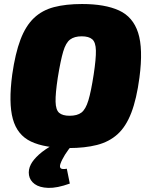

<svg xmlns="http://www.w3.org/2000/svg" viewBox="-20 -724 740 957"><path d="M389 -704Q503 -704 573 -672Q643 -640 668.5 -560.5Q694 -481 675 -337Q661 -231 634.5 -162Q608 -93 566 -55Q524 -17 463.5 -1.5Q403 14 322 14Q203 14 134.5 -18.5Q66 -51 44 -131Q22 -211 41 -353Q56 -458 82 -526.5Q108 -595 149 -634Q190 -673 249 -688.5Q308 -704 389 -704ZM387 -543Q351 -543 329.5 -527Q308 -511 295 -467Q282 -423 268 -337Q256 -258 257 -217Q258 -176 275 -161.5Q292 -147 327 -147Q365 -147 386 -163Q407 -179 420.5 -223.5Q434 -268 447 -353Q459 -432 458 -472.5Q457 -513 440 -528Q423 -543 387 -543ZM251 -6 338 2Q320 21 304 47Q288 73 281 93Q276 109 283 115Q290 121 313 117L328 191Q264 214 220.5 212.5Q177 211 153 193.5Q129 176 124.5 149Q120 122 134 95Q146 72 174 46.5Q202 21 251 -6Z"/></svg>

Font: Exo 2 Black
Style: Italic
Weight: 900
Italic angle: -8°
Designer: Natanael Gama
Foundry: Natanael Gama
Version: Version 2.010